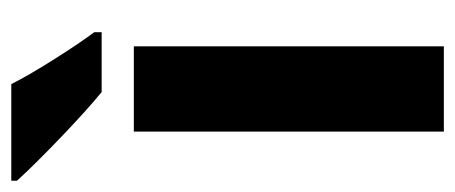

<svg xmlns="http://www.w3.org/2000/svg" viewBox="-279 -646 806 340"><g transform="rotate(-90 124.0 -476.0)"><path d="M145 -859H-26V-849C5 -814 91 -731 131 -699H237V-712C213 -744 166 -817 145 -859ZM212 -93V-642H61V-93Z"/></g></svg>

Font: Noto Sans Kannada UI Condensed ExtraBold
Style: Regular
Weight: 800
Width: 3
Designer: Jelle Bosma - Monotype Design Team
Foundry: Monotype Imaging Inc.
Version: Version 2.005